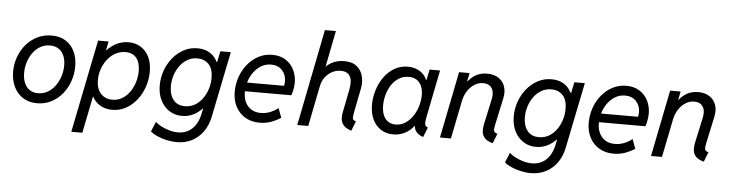

<svg xmlns="http://www.w3.org/2000/svg" viewBox="-53 -1014 5653 1489"><g transform="rotate(5 2773.5 -269.0)"><path d="M248.5 7.8Q184.1 7.8 137.9 -22Q91.8 -51.8 67.1 -103.5Q42.5 -155.3 42.5 -221.2Q42.5 -281.2 62.5 -335.9Q82.5 -390.6 119.1 -433.3Q155.8 -476.1 206.1 -500.7Q256.3 -525.4 316.9 -525.4Q381.3 -525.4 426.5 -496.8Q471.7 -468.3 495.4 -418Q519 -367.7 519 -302.2Q519 -242.2 499.5 -186.5Q480 -130.9 444.1 -87.2Q408.2 -43.5 358.4 -17.8Q308.6 7.8 248.5 7.8ZM249.5 -70.3Q291 -70.3 325 -90.3Q358.9 -110.4 383.1 -144Q407.2 -177.7 420.2 -219Q433.1 -260.3 433.1 -302.2Q433.1 -345.7 418.9 -378.4Q404.8 -411.1 377.4 -429.2Q350.1 -447.3 310.5 -447.3Q268.1 -447.3 234.4 -427.5Q200.7 -407.7 177 -374.8Q153.3 -341.8 140.9 -301Q128.4 -260.3 128.4 -218.3Q128.4 -174.8 142.1 -141.4Q155.8 -107.9 182.9 -89.1Q210 -70.3 249.5 -70.3Z M532.7 205.1 678.2 -517.6H759.8L746.1 -449.2H762.2L731 -409.2L676.3 -137.7L690.9 -82H676.3L618.7 205.1ZM833 7.8Q778.8 7.8 737.8 -17.1Q696.8 -42 674.1 -88.1Q651.4 -134.3 651.4 -198.7Q651.4 -258.3 670.7 -316.4Q689.9 -374.5 725.6 -421.6Q761.2 -468.8 809.6 -497.1Q857.9 -525.4 915.5 -525.4Q968.8 -525.4 1010 -500Q1051.3 -474.6 1075 -426.8Q1098.6 -378.9 1098.6 -311.5Q1098.6 -251.5 1079.3 -194.6Q1060.1 -137.7 1024.4 -92Q988.8 -46.4 940.2 -19.3Q891.6 7.8 833 7.8ZM827.6 -70.3Q870.6 -70.3 904.8 -91.1Q939 -111.8 963.1 -146.7Q987.3 -181.6 1000 -224.1Q1012.7 -266.6 1012.7 -309.6Q1012.7 -374.5 983.6 -410.9Q954.6 -447.3 897.9 -447.3Q855 -447.3 819.3 -427.2Q783.7 -407.2 757.6 -373.5Q731.4 -339.8 717.3 -298.1Q703.1 -256.3 703.1 -213.4Q703.1 -145.5 737.5 -107.9Q772 -70.3 827.6 -70.3Z M1353.5 213.9Q1313.5 213.9 1273.2 204.6Q1232.9 195.3 1199.7 180.4Q1166.5 165.5 1147.9 148.4L1180.2 71.3Q1196.3 87.4 1224.9 102.5Q1253.4 117.7 1288.3 127.7Q1323.2 137.7 1356.4 137.7Q1400.4 137.7 1434.6 119.1Q1468.8 100.6 1491.7 66.4Q1514.6 32.2 1524.9 -13.7L1535.6 -62.5H1519L1549.3 -122.1L1602.1 -381.8L1586.9 -432.6H1612.3L1629.9 -517.6H1711.4L1607.9 -7.8Q1594.2 61 1558.8 110.6Q1523.4 160.2 1471.2 187Q1418.9 213.9 1353.5 213.9ZM1376.5 7.8Q1322.3 7.8 1278.8 -19.5Q1235.4 -46.9 1210 -96.7Q1184.6 -146.5 1184.6 -213.9Q1184.6 -272.9 1204.3 -328.6Q1224.1 -384.3 1260.3 -428.7Q1296.4 -473.1 1345.2 -499.3Q1394 -525.4 1452.6 -525.4Q1505.4 -525.4 1545.2 -502.4Q1585 -479.5 1607.4 -434.1Q1629.9 -388.7 1629.9 -321.3Q1629.9 -261.2 1611.8 -202.9Q1593.8 -144.5 1560.3 -96.9Q1526.9 -49.3 1480.2 -20.8Q1433.6 7.8 1376.5 7.8ZM1393.1 -69.3Q1436 -69.3 1470.7 -89.8Q1505.4 -110.4 1529.8 -144.5Q1554.2 -178.7 1567.1 -220.5Q1580.1 -262.2 1580.1 -305.2Q1580.1 -377 1545.9 -412.1Q1511.7 -447.3 1458 -447.3Q1415.5 -447.3 1381.1 -427.5Q1346.7 -407.7 1322 -374.3Q1297.4 -340.8 1284.2 -299.3Q1271 -257.8 1271 -214.8Q1271 -149.9 1302 -109.6Q1333 -69.3 1393.1 -69.3Z M1980.5 7.8Q1917 7.8 1869.1 -20.3Q1821.3 -48.3 1794.7 -98.4Q1768.1 -148.4 1768.1 -214.4Q1768.1 -274.9 1787.6 -330.8Q1807.1 -386.7 1843 -430.4Q1878.9 -474.1 1927.5 -499.8Q1976.1 -525.4 2034.2 -525.4Q2095.7 -525.4 2138.7 -497.8Q2181.6 -470.2 2203.9 -424.6Q2226.1 -378.9 2226.1 -324.7Q2226.1 -309.1 2223.6 -290.5Q2221.2 -272 2217 -254.6Q2212.9 -237.3 2207.5 -225.6H1826.2L1837.9 -293.9H2145Q2147.5 -303.2 2148.4 -312.3Q2149.4 -321.3 2149.4 -330.1Q2149.4 -379.9 2117.7 -414.6Q2085.9 -449.2 2031.2 -449.2Q1990.2 -449.2 1956.3 -429.4Q1922.4 -409.7 1897.7 -376.5Q1873 -343.3 1859.9 -302.2Q1846.7 -261.2 1846.7 -218.3Q1846.7 -151.9 1883.1 -110.1Q1919.4 -68.4 1984.4 -68.4Q2022 -68.4 2056.6 -82.3Q2091.3 -96.2 2118.2 -118.2L2145.5 -44.9Q2111.8 -22.5 2070.1 -7.3Q2028.3 7.8 1980.5 7.8Z M2695.3 7.8Q2656.7 -4.9 2637.7 -23.9Q2618.7 -43 2614.5 -69.3Q2610.4 -95.7 2617.2 -130.9L2652.8 -311.5Q2666 -378.4 2645.8 -413.3Q2625.5 -448.2 2574.2 -448.2Q2538.6 -448.2 2506.8 -431.9Q2475.1 -415.5 2452.9 -386Q2430.7 -356.4 2422.4 -316.4L2359.4 0H2273.9L2423.3 -752H2508.8L2453.6 -471.7H2464.4L2414.6 -415Q2439.5 -467.3 2486.3 -496.3Q2533.2 -525.4 2593.8 -525.4Q2657.2 -525.4 2692.9 -495.6Q2728.5 -465.8 2739.7 -419.9Q2751 -374 2741.2 -325.2L2704.1 -137.7Q2697.3 -102.5 2699.2 -88.1Q2701.2 -73.7 2724.6 -68.4Z M3022 7.8Q2965.8 7.8 2924.3 -19Q2882.8 -45.9 2860.1 -94.2Q2837.4 -142.6 2837.4 -206.1Q2837.4 -266.6 2855.5 -323.5Q2873.5 -380.4 2906.7 -426Q2939.9 -471.7 2986.3 -498.5Q3032.7 -525.4 3089.4 -525.4Q3144.5 -525.4 3185.3 -499Q3226.1 -472.7 3240.7 -428.7L3214.4 -434.6H3275.9L3237.3 -414.1L3258.8 -517.6H3340.3L3266.1 -145.5Q3259.8 -115.7 3261 -96.4Q3262.2 -77.1 3284.7 -68.4L3254.4 7.8Q3230.5 0.5 3213.6 -13.4Q3196.8 -27.3 3189 -46.1Q3181.2 -64.9 3185.1 -85.9L3219.2 -71.3H3147L3205.6 -108.4Q3171.4 -49.3 3124.3 -20.8Q3077.1 7.8 3022 7.8ZM3033.2 -70.3Q3074.2 -70.3 3107.7 -92Q3141.1 -113.8 3165.5 -149.7Q3189.9 -185.5 3202.9 -229.2Q3215.8 -272.9 3215.8 -316.4Q3215.8 -376 3186.5 -411.6Q3157.2 -447.3 3102.5 -447.3Q3060.5 -447.3 3027.3 -426.8Q2994.1 -406.2 2970.9 -371.8Q2947.8 -337.4 2935.8 -294.7Q2923.8 -252 2923.8 -207Q2923.8 -145 2952.1 -107.7Q2980.5 -70.3 3033.2 -70.3Z M3795.9 8.8Q3749.5 -4.4 3731 -26.9Q3712.4 -49.3 3711.2 -76.4Q3710 -103.5 3715.3 -129.9L3758.8 -331.1Q3770.5 -386.2 3749.3 -417.7Q3728 -449.2 3682.6 -449.2Q3646 -449.2 3614.5 -429.2Q3583 -409.2 3560.8 -374.8Q3538.6 -340.3 3529.8 -296.9L3470.2 0H3384.8L3488.3 -517.6H3570.3L3556.6 -452.1H3573.2L3531.2 -412.1Q3563 -465.8 3605.5 -495.6Q3647.9 -525.4 3707 -525.4Q3758.8 -525.4 3794.4 -502.4Q3830.1 -479.5 3844.5 -439Q3858.9 -398.4 3847.7 -345.7L3802.7 -136.7Q3794.9 -101.6 3798.6 -87.2Q3802.2 -72.8 3826.2 -67.4Z M4109.4 213.9Q4069.3 213.9 4029.1 204.6Q3988.8 195.3 3955.6 180.4Q3922.4 165.5 3903.8 148.4L3936 71.3Q3952.1 87.4 3980.7 102.5Q4009.3 117.7 4044.2 127.7Q4079.1 137.7 4112.3 137.7Q4156.2 137.7 4190.4 119.1Q4224.6 100.6 4247.6 66.4Q4270.5 32.2 4280.8 -13.7L4291.5 -62.5H4274.9L4305.2 -122.1L4357.9 -381.8L4342.8 -432.6H4368.2L4385.7 -517.6H4467.3L4363.8 -7.8Q4350.1 61 4314.7 110.6Q4279.3 160.2 4227.1 187Q4174.8 213.9 4109.4 213.9ZM4132.3 7.8Q4078.1 7.8 4034.7 -19.5Q3991.2 -46.9 3965.8 -96.7Q3940.4 -146.5 3940.4 -213.9Q3940.4 -272.9 3960.2 -328.6Q3980 -384.3 4016.1 -428.7Q4052.2 -473.1 4101.1 -499.3Q4149.9 -525.4 4208.5 -525.4Q4261.2 -525.4 4301 -502.4Q4340.8 -479.5 4363.3 -434.1Q4385.7 -388.7 4385.7 -321.3Q4385.7 -261.2 4367.7 -202.9Q4349.6 -144.5 4316.2 -96.9Q4282.7 -49.3 4236.1 -20.8Q4189.5 7.8 4132.3 7.8ZM4148.9 -69.3Q4191.9 -69.3 4226.6 -89.8Q4261.2 -110.4 4285.6 -144.5Q4310.1 -178.7 4323 -220.5Q4335.9 -262.2 4335.9 -305.2Q4335.9 -377 4301.8 -412.1Q4267.6 -447.3 4213.9 -447.3Q4171.4 -447.3 4137 -427.5Q4102.5 -407.7 4077.9 -374.3Q4053.2 -340.8 4040 -299.3Q4026.9 -257.8 4026.9 -214.8Q4026.9 -149.9 4057.9 -109.6Q4088.9 -69.3 4148.9 -69.3Z M4736.3 7.8Q4672.9 7.8 4625 -20.3Q4577.1 -48.3 4550.5 -98.4Q4523.9 -148.4 4523.9 -214.4Q4523.9 -274.9 4543.5 -330.8Q4563 -386.7 4598.9 -430.4Q4634.8 -474.1 4683.3 -499.8Q4731.9 -525.4 4790 -525.4Q4851.6 -525.4 4894.5 -497.8Q4937.5 -470.2 4959.7 -424.6Q4981.9 -378.9 4981.9 -324.7Q4981.9 -309.1 4979.5 -290.5Q4977.1 -272 4972.9 -254.6Q4968.8 -237.3 4963.4 -225.6H4582L4593.8 -293.9H4900.9Q4903.3 -303.2 4904.3 -312.3Q4905.3 -321.3 4905.3 -330.1Q4905.3 -379.9 4873.5 -414.6Q4841.8 -449.2 4787.1 -449.2Q4746.1 -449.2 4712.2 -429.4Q4678.2 -409.7 4653.6 -376.5Q4628.9 -343.3 4615.7 -302.2Q4602.5 -261.2 4602.5 -218.3Q4602.5 -151.9 4638.9 -110.1Q4675.3 -68.4 4740.2 -68.4Q4777.8 -68.4 4812.5 -82.3Q4847.2 -96.2 4874 -118.2L4901.4 -44.9Q4867.7 -22.5 4825.9 -7.3Q4784.2 7.8 4736.3 7.8Z M5439 8.8Q5392.6 -4.4 5374 -26.9Q5355.5 -49.3 5354.2 -76.4Q5353 -103.5 5358.4 -129.9L5401.9 -331.1Q5413.6 -386.2 5392.3 -417.7Q5371.1 -449.2 5325.7 -449.2Q5289.1 -449.2 5257.6 -429.2Q5226.1 -409.2 5203.9 -374.8Q5181.6 -340.3 5172.9 -296.9L5113.3 0H5027.8L5131.3 -517.6H5213.4L5199.7 -452.1H5216.3L5174.3 -412.1Q5206.1 -465.8 5248.5 -495.6Q5291 -525.4 5350.1 -525.4Q5401.9 -525.4 5437.5 -502.4Q5473.1 -479.5 5487.5 -439Q5502 -398.4 5490.7 -345.7L5445.8 -136.7Q5438 -101.6 5441.7 -87.2Q5445.3 -72.8 5469.2 -67.4Z"/></g></svg>

Font: Reddit Sans
Style: Italic
Weight: 400
Italic angle: -11.25°
Designer: Stephen Hutchings
Version: Version 1.013